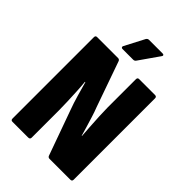

<svg xmlns="http://www.w3.org/2000/svg" viewBox="-245 -948 1050 1050"><g transform="rotate(45 280.0 -422.5)"><path d="M56 0Q44 0 44 -13V-642Q44 -655 56 -655H218Q228 -655 232 -646L325 -382Q335 -357 344.5 -326Q354 -295 363 -265.5Q372 -236 378 -214H380Q378 -240 375.5 -279Q373 -318 371 -357Q369 -396 369 -422V-642Q369 -655 381 -655H504Q517 -655 517 -642V-13Q517 0 504 0H343Q333 0 329 -9L236 -268Q221 -308 208 -353.5Q195 -399 185 -435H182Q185 -407 187 -367.5Q189 -328 190.5 -289.5Q192 -251 192 -222V-13Q192 0 178 0ZM200 -707Q194 -707 191.5 -711.5Q189 -716 192 -721L252 -836Q258 -845 268 -845H373Q380 -845 382 -840.5Q384 -836 379 -830L300 -717Q294 -707 283 -707Z"/></g></svg>

Font: Sofia Sans Condensed Black
Style: Regular
Weight: 900
Designer: Botio Nikoltchev, Ani Petrova
Foundry: lettersoup
Version: Version 4.101